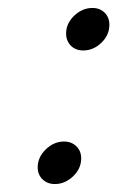

<svg xmlns="http://www.w3.org/2000/svg" viewBox="-20 -462 352 485"><path d="M213.4 -441.9Q232.4 -441.9 244.4 -429.9Q256.3 -418 256.3 -399.4Q256.3 -373.5 236.1 -354Q215.8 -334.5 190.4 -334.5Q170.9 -334.5 158.9 -346.7Q147 -358.9 147 -377.4Q147 -402.8 167.5 -422.4Q188 -441.9 213.4 -441.9ZM141.6 -104.5Q160.6 -104.5 172.9 -92.5Q185.1 -80.6 185.1 -62Q185.1 -36.1 164.6 -16.6Q144 2.9 118.7 2.9Q99.6 2.9 87.4 -9Q75.2 -21 75.2 -39.1Q75.2 -64.9 95.7 -84.7Q116.2 -104.5 141.6 -104.5Z"/></svg>

Font: Flanker
Style: Italic
Weight: 400
Italic angle: -12°
Designer: Flanker
Version: Version 2.027